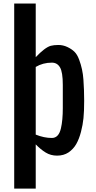

<svg xmlns="http://www.w3.org/2000/svg" viewBox="-20 -895 556 1115"><path d="M439.5 -548.8Q460.4 -493.2 464.4 -433.1Q468.8 -373 468.8 -310.1Q468.8 -248 464.8 -209Q460.9 -169.9 450.2 -128.9Q439.5 -87.9 422.9 -58.6Q406.2 -29.3 377.9 -9.8Q349.6 8.8 311.5 8.8Q274.4 8.8 245.1 -9.3Q215.8 -27.3 187.5 -56.6V200.2H62.5V-874.5H187.5V-563Q240.7 -619.1 274.4 -628.9Q292.5 -633.8 319.3 -633.8Q346.2 -633.8 371.1 -622.1Q396 -610.4 412.1 -594.7Q428.2 -579.1 439.5 -548.8ZM344.7 -401.9Q344.7 -476.1 328.6 -503.4Q312.5 -531.2 281.2 -531.2Q229.5 -531.2 187.5 -506.3V-113.3Q235.8 -93.8 281.2 -93.8Q321.3 -93.8 334 -150.4Q344.7 -196.8 344.7 -266.6Z"/></svg>

Font: Oswald
Style: Book
Weight: 400
Designer: vernon adams
Foundry: vernon adams
Version: Version 1.000